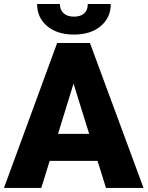

<svg xmlns="http://www.w3.org/2000/svg" viewBox="-21 -922 725 942"><path d="M457.5 -132.8H222.7L181.6 0H-1.5L259.3 -710.9H420.4L683.1 0H499ZM263.7 -265.1H416.5L339.8 -511.7ZM522.5 -902.3Q522.5 -835.4 473.1 -793.9Q423.8 -752.4 341.8 -752.4Q259.8 -752.4 210.4 -793.9Q161.1 -835.4 161.1 -902.3H272.9Q272.9 -873 291.3 -856.7Q309.6 -840.3 341.8 -840.3Q374 -840.3 391.8 -856.2Q409.7 -872.1 409.7 -902.3Z"/></svg>

Font: Roboto Black
Style: Regular
Weight: 900
Designer: Google
Version: Version 2.134; 2016